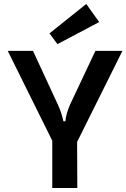

<svg xmlns="http://www.w3.org/2000/svg" viewBox="-20 -946 636 966"><path d="M229 -778 414 -926 479 -835 269 -724ZM369 0H243V-238L19 -690H146L271 -420Q289 -382 299 -336H309Q312 -374 334 -423L460 -690H596L368 -232Z"/></svg>

Font: Taylor Sans Upright Semi Bold
Style: Regular
Weight: 600
Italic angle: -8°
Designer: Natanael Gama
Version: Version 1.001 September 8, 2015